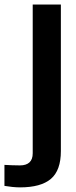

<svg xmlns="http://www.w3.org/2000/svg" viewBox="-99 -620 336 851"><path d="M-10.2 210.5Q-26 210.5 -44.5 208.6Q-63 206.7 -79.3 203.9V110.8Q-66.3 111.6 -45.6 112.4Q-24.9 113.1 -10.5 113.1Q17 113.1 31.5 99.8Q46 86.5 46 59.3V-600H170.8V49.6Q170.8 135.4 126.4 173Q82 210.5 -10.2 210.5Z"/></svg>

Font: Big Shoulders Thin
Style: Regular
Weight: 100
Designer: Patric King
Foundry: XO Type Co
Version: Version 2.002